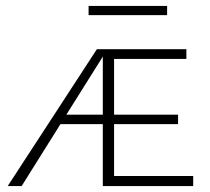

<svg xmlns="http://www.w3.org/2000/svg" viewBox="-20 -628 710 648"><path d="M544 -608V-577H279V-608ZM365 -34H632V0H327V-209H184L53 0H6L307 -462H609V-429H365V-241H581V-209H365ZM204 -241H327V-437Z"/></svg>

Font: EauTestSC Light
Style: Regular
Weight: 300
Designer: Christian Thalmann (Catharsis Fonts)
Version: Version 0.001;PS 000.001;hotconv 1.0.88;makeotf.lib2.5.64775